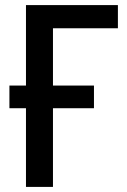

<svg xmlns="http://www.w3.org/2000/svg" viewBox="-20 -734 499 754"><path d="M443 -714V-623H188V-398H349V-309H188V0H82V-309H17V-398H82V-714Z"/></svg>

Font: Noto Sans Display SemiCondensed Medium
Style: Regular
Weight: 500
Width: 4
Designer: Monotype Design Team
Foundry: Monotype Imaging Inc.
Version: Version 2.003